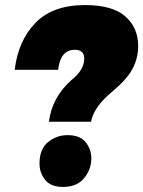

<svg xmlns="http://www.w3.org/2000/svg" viewBox="-20 -730 566 758"><path d="M339.5 -249.5H173Q185.5 -345.5 261.5 -413.5Q312.5 -453.5 312.5 -498.5Q312.5 -533.5 275.5 -533.5Q218.5 -533.5 209.5 -454.5H38Q52 -570 120.2 -640Q188.5 -710 315.5 -710Q424.5 -710 475 -665Q525.5 -620 525.5 -549Q525.5 -474 473.5 -416.5Q454 -394.5 423.5 -368.5Q349.5 -307.5 339.5 -249.5ZM228.5 8Q180.5 8 158.2 -20Q136 -48 136 -84Q136 -142 169.8 -169.2Q203.5 -196.5 246.5 -196.5Q295.5 -196.5 318 -168.8Q340.5 -141 340.5 -105Q340.5 -61 312 -26.5Q283.5 8 228.5 8Z"/></svg>

Font: Argentum Sans Black
Style: Italic
Weight: 900
Italic angle: -11°
Designer: Julieta Ulanovsky (font), Cristiano Sobral (main changes and remaster)
Foundry: Julieta Ulanovsky (font), Cristiano Sobral (main changes and remaster)
Version: Version 2.007;June 15, 2022;FontCreator 14.0.0.2814 64-bit; 